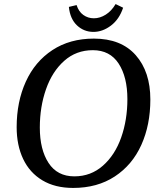

<svg xmlns="http://www.w3.org/2000/svg" viewBox="-20 -910 798 945"><path d="M62 -284Q62 -409 107 -508Q152 -607 238 -663.5Q324 -720 442 -720Q576 -720 648 -638.5Q720 -557 720 -420Q720 -295 675.5 -196.5Q631 -98 545 -41.5Q459 15 340 15Q251 15 188.5 -22.5Q126 -60 94 -127.5Q62 -195 62 -284ZM607 -422Q607 -531 564 -597Q521 -663 437 -663Q355 -663 296 -610.5Q237 -558 206.5 -471Q176 -384 176 -282Q176 -174 219 -108Q262 -42 346 -42Q427 -42 486.5 -94.5Q546 -147 576.5 -233.5Q607 -320 607 -422ZM440 -753Q393 -753 359 -785Q325 -817 319 -876L357 -885Q367 -853 390 -836.5Q413 -820 442 -820Q472 -820 500.5 -838Q529 -856 549 -890L586 -872Q567 -815 526 -784Q485 -753 440 -753Z"/></svg>

Font: Andada Pro Medium
Style: Italic
Weight: 500
Italic angle: -7°
Designer: Carolina Giovagnoli
Foundry: Huerta Tipografica
Version: Version 3.005; ttfautohint (v1.8.4)